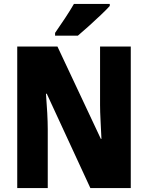

<svg xmlns="http://www.w3.org/2000/svg" viewBox="-20 -949 747 969"><path d="M640 0H436L216 -476H212Q216 -426 218.5 -378.5Q221 -331 221 -297V0H67V-714H270L489 -248H492Q490 -294 487.5 -340Q485 -386 485 -419V-714H640ZM534 -919Q518 -901 489.5 -874Q461 -847 429.5 -818.5Q398 -790 373 -769H258V-783Q283 -819 308.5 -857.5Q334 -896 353 -929H534Z"/></svg>

Font: Noto Sans Bengali Condensed ExtraBold
Style: Regular
Weight: 800
Width: 3
Designer: Joana Ranito - Universal Thirst; Jelle Bosma - Monotype Design Team
Foundry: Universal Thirst ehf.
Version: Version 3.000; ttfautohint (v1.8.4.7-5d5b)